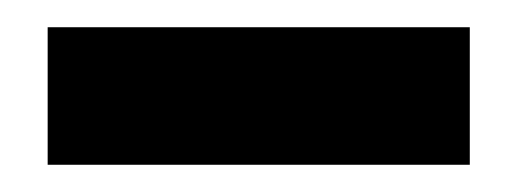

<svg xmlns="http://www.w3.org/2000/svg" viewBox="-20 -701 380 141"><path d="M15 -580V-681H325V-580Z"/></svg>

Font: MuseoModerno Thin ExtraBold
Style: Regular
Weight: 800
Version: Version 1.002